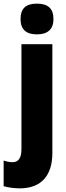

<svg xmlns="http://www.w3.org/2000/svg" viewBox="-62 -862 365 1056"><path d="M51 -757C51 -698 84 -673 141 -673C197 -673 232 -698 232 -757C232 -817 200 -842 141 -842C82 -842 51 -817 51 -757ZM48 174C166 173 226 103 226 -21V-619H56V-42C56 9 38 30 7 30C-9 30 -24 27 -42 21V162C-15 170 20 174 48 174Z"/></svg>

Font: Noto Sans Malayalam UI Condensed Black
Style: Regular
Weight: 900
Width: 3
Designer: Jelle Bosma - Monotype Design Team
Foundry: Monotype Imaging Inc.
Version: Version 2.104